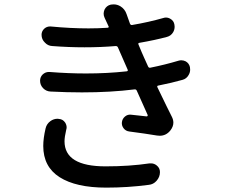

<svg xmlns="http://www.w3.org/2000/svg" viewBox="-20 -815 1040 882"><path d="M189.5 -225.6Q194.3 -246.1 211.9 -258.8Q226.6 -269.5 245.1 -269.5Q248 -269.5 251 -268.6Q268.6 -267.6 279.3 -252Q286.1 -241.2 286.1 -229.5Q286.1 -224.6 284.2 -218.8Q276.4 -185.5 276.4 -166Q276.4 -50.8 464.8 -50.8Q575.2 -50.8 667 -64.5Q669.9 -64.5 673.8 -64.5Q688.5 -64.5 700.2 -54.7Q714.8 -43 714.8 -24.4Q714.8 -2 699.2 15.6Q684.6 32.2 663.1 34.2Q567.4 46.9 467.8 46.9Q329.1 46.9 253.9 -1Q178.7 -48.8 178.7 -144.5Q178.7 -179.7 189.5 -225.6ZM799.8 -536.1Q806.6 -538.1 812.5 -538.1Q823.2 -538.1 833 -533.2Q848.6 -524.4 852.5 -506.8Q853.5 -501 853.5 -495.1Q853.5 -482.4 846.7 -470.7Q836.9 -453.1 818.4 -448.2Q770.5 -434.6 707 -421.9Q700.2 -420.9 703.1 -414.1Q755.9 -304.7 768.6 -280.3Q776.4 -265.6 776.4 -252Q776.4 -233.4 762.7 -215.8Q743.2 -191.4 713.9 -191.4Q708 -191.4 701.2 -192.4Q648.4 -201.2 574.2 -210.9Q557.6 -212.9 547.9 -225.6Q538.1 -238.3 540 -253.9Q542 -269.5 554.2 -279.8Q566.4 -290 582 -288.1Q597.7 -286.1 622.6 -283.7Q647.5 -281.2 653.3 -280.3Q656.2 -280.3 657.7 -282.2Q659.2 -284.2 658.2 -287.1Q613.3 -386.7 608.4 -398.4Q605.5 -405.3 597.7 -404.3Q488.3 -390.6 356.4 -390.6Q287.1 -390.6 211.9 -394.5Q192.4 -395.5 178.7 -409.2Q164.1 -423.8 164.1 -444.3Q164.1 -460.9 175.8 -472.7Q188.5 -484.4 204.1 -484.4Q206.1 -484.4 207 -484.4Q294.9 -477.5 375 -477.5Q472.7 -477.5 561.5 -487.3Q569.3 -488.3 566.4 -495.1L542 -550.8Q528.3 -582 521.5 -597.7Q518.6 -603.5 511.7 -603.5Q442.4 -597.7 368.2 -597.7Q295.9 -597.7 219.7 -603.5Q200.2 -604.5 186.5 -619.1Q170.9 -633.8 170.9 -655.3Q170.9 -670.9 182.6 -682.6Q194.3 -693.4 209 -693.4Q210.9 -693.4 212.9 -693.4Q304.7 -684.6 386.7 -684.6Q431.6 -684.6 474.6 -687.5Q477.5 -687.5 479 -689.9Q480.5 -692.4 478.5 -694.3L473.6 -705.1Q466.8 -720.7 460.9 -732.4Q456.1 -742.2 456.1 -752Q456.1 -760.7 460 -770.5Q468.8 -789.1 489.3 -793.9Q495.1 -794.9 502 -794.9Q518.6 -794.9 533.2 -786.1Q553.7 -773.4 561.5 -750Q567.4 -733.4 577.1 -706.1Q580.1 -699.2 586.9 -700.2Q662.1 -712.9 730.5 -732.4Q736.3 -734.4 742.2 -734.4Q752.9 -734.4 762.7 -728.5Q778.3 -719.7 781.2 -702.1Q782.2 -697.3 782.2 -692.4Q782.2 -678.7 775.4 -667Q765.6 -650.4 747.1 -645.5Q693.4 -630.9 620.1 -618.2Q613.3 -617.2 616.2 -610.4L630.9 -575.2Q630.9 -574.2 642.1 -549.8Q653.3 -525.4 660.2 -509.8Q663.1 -502.9 669.9 -503.9Q738.3 -517.6 799.8 -536.1Z"/></svg>

Font: Gen Jyuu Gothic Medium
Style: Regular
Weight: 500
Designer: [Source Han Sans]
Ryoko NISHIZUKA  (kana & ideographs); Paul D. Hunt (Latin, Greek & Cyrillic); Wenlong ZHANG  (bopomofo
Version: Version 1.002.20150607